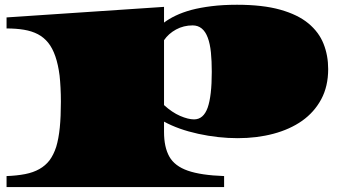

<svg xmlns="http://www.w3.org/2000/svg" viewBox="-20 -553 1441 799"><path d="M7.3 225.6V179.7Q49.8 178.2 85 171.4Q152.3 158.2 186 114.3Q203.1 91.3 213.9 58.1Q224.1 24.4 228.8 -22Q233.4 -68.4 233.4 -129.4Q233.4 -160.6 231.9 -187.7Q230.5 -214.8 228 -238.3Q216.3 -330.6 180.7 -375Q162.6 -397.5 137.7 -410.6Q112.3 -423.8 79.8 -429.2Q47.4 -434.6 7.3 -434.6V-480.5L662.6 -524.4V-459Q683.1 -474.6 711.2 -488Q739.3 -501.5 776.4 -511.7Q813.5 -521.5 860.6 -527.3Q907.7 -533.2 966.3 -533.2Q1073.2 -533.2 1146.2 -512.7Q1219.2 -492.2 1263.2 -455.8Q1307.1 -419.4 1326.4 -370.8Q1345.7 -322.3 1345.7 -265.6Q1345.7 -193.8 1316.9 -140.1Q1288.1 -86.4 1237.3 -50.3Q1186.5 -14.6 1117.7 3.7Q1048.8 22 969.2 22Q888.2 22 805.2 3.9Q722.2 -14.2 662.6 -46.9V-3.9Q662.6 59.6 684.8 98.9Q707 138.2 761.5 157.2Q815.9 176.3 912.6 179.7V225.6ZM787.6 -56.2Q826.7 -56.2 844.2 -105Q861.3 -153.8 861.3 -253.9Q861.3 -299.3 857.7 -335.2Q854 -371.1 844.7 -396Q825.7 -447.3 781.7 -447.3Q744.1 -447.3 712.6 -430.2Q681.2 -413.1 662.6 -385.7V-115.7Q696.3 -85 729.7 -70.6Q763.2 -56.2 787.6 -56.2Z"/></svg>

Font: Asset
Style: Regular
Weight: 400
Version: Version 1.003; ttfautohint (v1.8.4.7-5d5b)